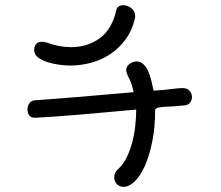

<svg xmlns="http://www.w3.org/2000/svg" viewBox="-20 -556 845 733"><path d="M423.8 -516.6Q428.7 -536.1 451.2 -536.1Q466.8 -536.1 481.4 -524.9Q496.1 -513.7 496.1 -494.1Q496.1 -489.3 494.1 -481.4Q483.4 -437.5 458.5 -404.3Q433.6 -371.1 400.4 -349.1Q367.2 -327.1 327.6 -316.4Q288.1 -305.7 248 -305.7Q228.5 -305.7 204.6 -309.1Q180.7 -312.5 159.7 -319.3Q138.7 -326.2 124.5 -337.4Q110.4 -348.6 110.4 -365.2Q110.4 -377.9 117.2 -387.2Q124 -396.5 139.6 -396.5Q147.5 -396.5 158.2 -393.6Q205.1 -376 251 -376Q313.5 -376 360.4 -409.7Q407.2 -443.4 423.8 -516.6ZM113.3 -106.4Q98.6 -106.4 91.8 -115.2Q85 -124 85 -137.7Q85 -150.4 91.3 -160.6Q97.7 -170.9 111.3 -172.9Q134.8 -174.8 176.3 -177.7Q217.8 -180.7 269 -185.1Q320.3 -189.5 377.4 -194.3Q434.6 -199.2 490.2 -204.1Q482.4 -239.3 472.2 -258.3Q461.9 -277.3 461.9 -288.1Q461.9 -302.7 474.6 -312Q487.3 -321.3 502 -321.3Q516.6 -321.3 527.3 -311Q538.1 -300.8 545.4 -284.7Q552.7 -268.6 557.6 -248.5Q562.5 -228.5 566.4 -210Q603.5 -211.9 632.3 -215.8Q661.1 -219.7 677.7 -219.7Q695.3 -219.7 704.1 -209Q712.9 -198.2 712.9 -185.5Q712.9 -172.9 704.6 -163.1Q696.3 -153.3 679.7 -153.3L634.8 -149.4Q629.9 -149.4 619.1 -148.9Q608.4 -148.4 598.1 -147.5Q587.9 -146.5 580.1 -143.6Q572.3 -140.6 572.3 -135.7Q572.3 -68.4 561 -14.2Q549.8 40 532.7 78.1Q515.6 116.2 494.1 136.7Q472.7 157.2 452.1 157.2Q435.5 157.2 425.8 146.5Q416 135.7 416 121.1Q416 114.3 418.9 106Q421.9 97.7 429.7 90.8Q449.2 73.2 462.4 47.4Q475.6 21.5 483.9 -9.3Q492.2 -40 496.1 -73.2Q500 -106.4 500 -137.7Q444.3 -132.8 386.2 -127.4Q328.1 -122.1 275.4 -117.7Q222.7 -113.3 180.2 -110.4Q137.7 -107.4 113.3 -106.4Z"/></svg>

Font: Hi Melody
Style: Regular
Weight: 400
Designer: YoonDesign Inc.
Foundry: YoonDesign Inc.
Version: Version 3.00